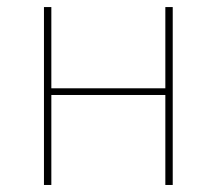

<svg xmlns="http://www.w3.org/2000/svg" viewBox="-20 -526 616 546"><path d="M105 0V-505.9H126V-274.9H450.2V-505.9H471.2V0H450.2V-255.9H126V0Z"/></svg>

Font: Anuphan Thin
Style: Regular
Weight: 250
Designer: Mike Abbink, Paul van der Laan, Pieter van Rosmalen, Mint Tantisuwanna
Foundry: Bold Monday; Cadson Demak
Version: Version 3.002;hotconv 1.0.109;makeotfexe 2.5.65596